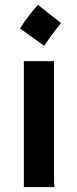

<svg xmlns="http://www.w3.org/2000/svg" viewBox="-20 -758 313 778"><path d="M61 -642.6Q79.1 -671.9 98.9 -696.8Q118.7 -721.7 133.8 -738.3L227.1 -664.6Q217.3 -652.3 209 -641.6Q200.7 -630.9 192.6 -620.1Q184.6 -609.4 176.5 -597.9Q168.5 -586.4 159.2 -572.3ZM76.7 -510.3H198.7V-54.7Q198.7 -29.8 199.2 -18.1Q199.7 -6.3 200.7 0H76.7Z"/></svg>

Font: Hammersmith One
Style: Regular
Weight: 400
Designer: Nicole Fally
Foundry: Nicole Fally
Version: Version 1.002